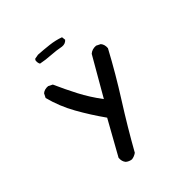

<svg xmlns="http://www.w3.org/2000/svg" viewBox="-175 -602 849 849"><g transform="rotate(-45 250.0 -177.5)"><path d="M164.1 132.8Q148.4 130.9 136.7 121.1Q125 107.4 127 85.9L216.8 -75.2Q173.8 -135.7 138.7 -198.2Q103.5 -260.7 85.9 -329.1L95.7 -348.6Q109.4 -360.4 130.9 -358.4L150.4 -348.6Q173.8 -295.9 200.2 -245.1Q226.6 -194.3 264.6 -143.6L368.2 -323.2Q383.8 -336.9 407.2 -335L426.8 -325.2Q438.5 -311.5 436.5 -290Q379.9 -184.6 315.9 -84Q252 16.6 193.4 121.1Q179.7 130.9 164.1 132.8ZM297.9 -438.5Q268.6 -444.3 236.8 -446.3Q205.1 -448.2 175.8 -454.1Q169.9 -463.9 171.9 -478.5L175.8 -484.4L197.3 -488.3Q230.5 -486.3 264.2 -482.4Q297.9 -478.5 327.1 -467.8L329.1 -450.2Q317.4 -436.5 297.9 -438.5Z"/></g></svg>

Font: NaikaiFont
Style: Regular-Lite
Weight: 400
Version: Version 1.67